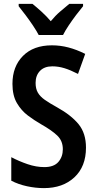

<svg xmlns="http://www.w3.org/2000/svg" viewBox="-20 -957 499 987"><path d="M422 -198Q422 -101 362.5 -45.5Q303 10 206 10Q163 10 119 0.5Q75 -9 38 -28V-149Q78 -128 122 -113Q166 -98 208 -98Q257 -98 280 -124.5Q303 -151 303 -190Q303 -233 274 -260.5Q245 -288 190 -319Q157 -338 123.5 -363Q90 -388 67 -427Q44 -466 44 -526Q44 -615 98 -669.5Q152 -724 247 -724Q290 -724 332 -713Q374 -702 418 -680L381 -577Q342 -597 311 -606.5Q280 -616 249 -616Q208 -616 185.5 -592.5Q163 -569 163 -531Q163 -501 174.5 -481Q186 -461 210 -444Q234 -427 274 -405Q346 -365 384 -318.5Q422 -272 422 -198ZM179 -777Q168 -798 150 -825Q132 -852 112 -878.5Q92 -905 76 -925V-937H147Q167 -921 192.5 -898Q218 -875 241 -848Q265 -877 289 -897.5Q313 -918 336 -937H407V-925Q391 -906 371 -879.5Q351 -853 333 -826Q315 -799 304 -777Z"/></svg>

Font: Noto Sans Kannada Condensed SemiBold
Style: Regular
Weight: 600
Width: 3
Designer: Jelle Bosma - Monotype Design Team
Foundry: Monotype Imaging Inc.
Version: Version 2.005; ttfautohint (v1.8.4.7-5d5b)